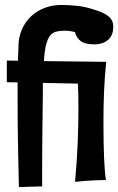

<svg xmlns="http://www.w3.org/2000/svg" viewBox="-20 -759 482 783"><path d="M441.9 -648.9Q441.9 -633.8 437.3 -620.8Q432.6 -607.9 422.9 -598.4Q413.1 -588.9 398.2 -583.5Q383.3 -578.1 362.8 -578.1Q326.7 -578.1 308.6 -592Q290.5 -606 286.1 -627.9Q264.6 -633.8 243.2 -633.8Q223.1 -633.8 208.5 -629.9Q193.8 -626 183.8 -613Q173.8 -600.1 167.7 -575.7Q161.6 -551.3 159.2 -509.8L413.1 -506.8Q410.2 -480 408 -449.2Q405.8 -418.5 404.3 -385.5Q402.8 -352.5 402.3 -318.6Q401.9 -284.7 401.9 -252Q401.9 -213.9 402.6 -178.5Q403.3 -143.1 404.5 -113.3Q405.8 -83.5 407.7 -60.5Q409.7 -37.6 412.1 -24.9Q392.6 -24.9 371.6 -23.9Q353.5 -22.9 331.1 -21.5Q308.6 -20 286.1 -17.1Q294.4 -108.4 297.1 -181.6Q299.8 -254.9 299.8 -313Q299.8 -343.8 299.3 -370.4Q298.8 -397 297.9 -418L154.8 -420.9V-382.8Q153.8 -321.8 153.3 -256.8Q152.8 -229 152.6 -197.5Q152.3 -166 152.1 -133.1Q151.9 -100.1 151.9 -65.9Q151.9 -31.7 151.9 1L57.1 3.9Q55.2 -72.3 54 -135.7Q52.7 -199.2 52.2 -252Q51.8 -304.7 51.8 -346.9Q51.8 -389.2 51.8 -422.9L7.8 -423.8V-512.2L53.2 -511.2Q54.2 -539.6 54.7 -553.2Q55.2 -561.5 55.2 -566.9Q55.2 -606.9 69.3 -638.9Q83.5 -670.9 107.4 -693.1Q131.3 -715.3 163.1 -727.1Q194.8 -738.8 230 -738.8Q263.7 -738.8 295.9 -735.1Q328.1 -731.4 362.8 -720.2Q382.8 -713.9 397.7 -707.3Q412.6 -700.7 422.4 -692.6Q432.1 -684.6 437 -674.1Q441.9 -663.6 441.9 -648.9Z"/></svg>

Font: Mouse Memoirs
Style: Regular
Weight: 400
Version: Version 1.000